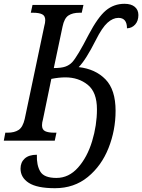

<svg xmlns="http://www.w3.org/2000/svg" viewBox="-39 -740 748 1010"><path d="M69 147Q69 114 91 94Q113 74 155 74Q153 129 173 162.5Q193 196 258 196Q323 196 371.5 141.5Q420 87 445.5 3Q471 -81 471 -165Q471 -255 422.5 -294Q374 -333 305 -333Q271 -333 231 -325L187 -112Q182 -95 182 -81Q182 -58 198.5 -50Q215 -42 246 -42H258L249 0H-19L-11 -42H1Q37 -42 59 -56.5Q81 -71 91 -114L194 -603Q199 -620 199 -634Q199 -657 182.5 -665Q166 -673 135 -673H123L132 -714H400L391 -673H379Q343 -673 321 -658.5Q299 -644 290 -600L244 -382Q283 -382 304.5 -389.5Q326 -397 341 -413Q369 -444 427 -557Q476 -650 518 -685Q560 -720 616 -720Q651 -720 670 -704Q689 -688 689 -661Q689 -630 672 -611Q655 -592 629 -591Q629 -646 584 -646Q555 -646 526.5 -620.5Q498 -595 465 -529Q412 -424 375 -387Q463 -377 516 -322.5Q569 -268 569 -157Q569 -55 532 38.5Q495 132 423 191Q351 250 250 250Q156 250 112.5 222Q69 194 69 147Z"/></svg>

Font: Noto Serif Narrow
Style: Italic
Weight: 400
Width: 4
Italic angle: -12°
Designer: Monotype Design Team
Foundry: Monotype Imaging Inc.
Version: Version 1.001